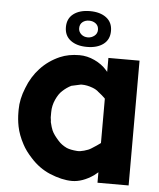

<svg xmlns="http://www.w3.org/2000/svg" viewBox="-52 -775 680 823"><g transform="rotate(5 287.5 -364.0)"><path d="M288 2Q245 2 192 -20Q145 -40 109 -80Q82 -109 68 -136Q47 -175 40 -211Q34 -241 34 -273Q34 -275 34 -278Q34 -280 34 -283Q34 -328 54 -377Q73 -427 107.5 -464Q142 -501 190 -522Q227 -538 274 -538Q307 -538 339 -523Q371 -508 391 -485L398 -477V-537H532V0H398V-45Q386 -35 381 -31Q333 2 288 2ZM176 -242Q182 -217 187 -206Q195 -188 217 -164Q231 -148 254 -137Q271 -130 299 -128Q312 -127 329 -132Q348 -137 360 -145Q384 -160 397 -170L398 -171V-361L397 -363Q385 -375 368 -388H367V-389Q357 -398 341 -404Q317 -413 295 -413Q293 -413 291 -413L250 -404Q230 -394 213 -378Q198 -365 186 -338.5Q174 -312 174 -284Q174 -279 174 -274Q173 -262 176 -247Q176 -247 176 -245ZM205 -653Q205 -690 231.5 -710Q258 -730 302 -730Q346 -730 372.5 -710Q399 -690 399 -653Q399 -616 372.5 -596Q346 -576 302 -576Q258 -576 231.5 -596Q205 -616 205 -653ZM302 -689Q285 -689 273.5 -679.5Q262 -670 262 -653Q262 -638 273.5 -627.5Q285 -617 302 -617Q318 -617 330.5 -627Q343 -637 343 -653Q343 -670 331 -679.5Q319 -689 302 -689Z"/></g></svg>

Font: Oxford Sans
Style: Bold
Weight: 700
Designer: Matt McInerney, Pablo Impallari, Rodrigo Fuenzalida
Foundry: Matt McInerney, Pablo Impallari, Rodrigo Fuenzalida
Version: Version 3.000g; ttfautohint (v1.5) -l 8 -r 28 -G 28 -x 14 -D